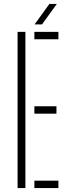

<svg xmlns="http://www.w3.org/2000/svg" viewBox="-20 -963 354 983"><path d="M70 0V-800H110V0ZM156 0V-38H279V0ZM156 -381V-419H269V-381ZM156 -762V-800H279V-762ZM157 -838 233 -943H271L195 -838Z"/></svg>

Font: Big Shoulders Stencil Text SC Thin
Style: Regular
Weight: 100
Designer: Patric King
Foundry: XO Type Co
Version: Version 2.001